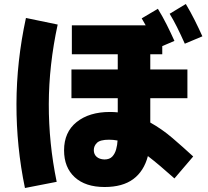

<svg xmlns="http://www.w3.org/2000/svg" viewBox="-20 -868 1040 962"><path d="M906 -649Q884 -698 866.5 -733Q849 -768 830 -799L911 -848Q935 -808 955.5 -767Q976 -726 994 -686ZM948 -84 854 26Q817 -7 784 -35Q751 -63 721 -86Q701 -10 647.5 29.5Q594 69 504 69Q408 69 354.5 20Q301 -29 301 -115Q301 -206 364 -256.5Q427 -307 531 -307Q551 -307 570 -305V-376H338V-520H570V-596H340V-741H710Q700 -759 690 -776L771 -824Q795 -785 815.5 -744Q836 -703 854 -663L793 -637V-596H733V-520H919V-376H733V-254Q792 -221 844.5 -176Q897 -131 948 -84ZM105 74Q62 -133 62.5 -347Q63 -561 110 -778L269 -745Q225 -542 224.5 -346.5Q224 -151 264 43ZM450 -116Q450 -95 464 -82.5Q478 -70 503 -69Q529 -69 542.5 -83.5Q556 -98 562 -120Q568 -142 569 -164Q548 -168 526 -168Q482 -168 466 -152.5Q450 -137 450 -116Z"/></svg>

Font: Murecho ExtraBold
Style: Regular
Weight: 800
Designer: Neil Summerour
Foundry: Positype
Version: Version 1.010; ttfautohint (v1.8.3)